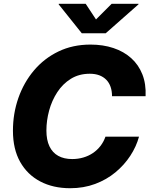

<svg xmlns="http://www.w3.org/2000/svg" viewBox="-20 -970 781 1000"><path d="M345.2 10.3Q256.8 10.3 189.7 -24.9Q122.6 -60.1 85 -126.7Q47.4 -193.4 47.4 -289.1Q47.4 -378.9 75.7 -459.7Q104 -540.5 157 -603.3Q210 -666 284.4 -701.9Q358.9 -737.8 451.2 -737.8Q517.1 -737.8 571 -719.7Q625 -701.7 663.3 -667.2Q701.7 -632.8 721.4 -583Q741.2 -533.2 738.3 -468.8H563.5Q563.5 -496.1 555.9 -517.8Q548.3 -539.6 533.4 -554.7Q518.6 -569.8 497.1 -577.9Q475.6 -585.9 447.8 -585.9Q391.6 -585.9 349.1 -559.6Q306.6 -533.2 278.3 -489.7Q250 -446.3 235.8 -394Q221.7 -341.8 221.7 -290Q221.7 -241.2 237.5 -208Q253.4 -174.8 283.4 -158.2Q313.5 -141.6 356 -141.6Q386.7 -141.6 414.1 -149.7Q441.4 -157.7 463.9 -172.9Q486.3 -188 503.2 -209.7Q520 -231.4 529.3 -258.3H704.1Q689.9 -206.5 658.7 -158.7Q627.4 -110.8 581.3 -72.5Q535.2 -34.2 475.6 -12Q416 10.3 345.2 10.3ZM426.3 -950.2 480 -868.7 561.5 -950.2H701.7L701.2 -947.3L530.8 -796.9H405.8L285.6 -947.3L286.1 -950.2Z"/></svg>

Font: Inter 18pt ExtraBold
Style: Italic
Weight: 800
Italic angle: -9.3988°
Designer: Rasmus Andersson
Foundry: rsms
Version: Version 4.001;git-66647c0bb